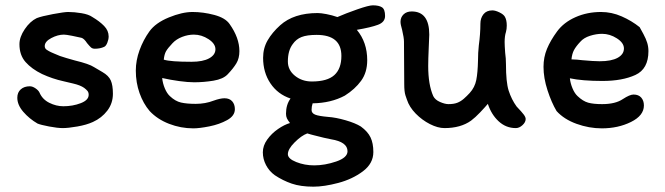

<svg xmlns="http://www.w3.org/2000/svg" viewBox="-20 -477 2498 721"><path d="M404 -125Q404 -89 383 -61.5Q362 -34 329 -19Q305 -8 270.5 -2Q236 4 216 4Q196 4 164.5 -2Q133 -8 121 -13Q90 -31 67.5 -57Q45 -83 45 -110Q45 -130 58 -141.5Q71 -153 92 -153Q102 -153 113 -145.5Q124 -138 128 -130Q139 -104 165 -91Q191 -78 218 -78Q253 -78 283 -89.5Q313 -101 313 -121Q313 -130 308.5 -135.5Q304 -141 296 -147Q282 -157 254 -163.5Q226 -170 218 -172Q177 -181 138 -199Q99 -218 76 -244Q53 -270 53 -311Q53 -338 73 -367.5Q93 -397 118 -409Q136 -416 178.5 -424Q221 -432 236 -432Q259 -432 286 -427.5Q313 -423 327 -413Q354 -397 371 -379.5Q388 -362 388 -340Q388 -329 383 -316.5Q378 -304 371 -301Q356 -294 336 -294Q327 -294 321.5 -299Q316 -304 307 -315Q296 -332 286 -335Q274 -338 251 -342.5Q228 -347 220 -347Q197 -347 172.5 -334Q148 -321 148 -304Q148 -295 155.5 -290Q163 -285 171.5 -281Q180 -277 183 -276Q204 -266 229.5 -259Q255 -252 261 -250Q315 -237 333 -225Q341 -220 364.5 -206.5Q388 -193 396 -175Q404 -157 404 -125Z M541 -359Q564 -391 614 -411.5Q664 -432 703 -432Q743 -432 784.5 -421Q826 -410 842 -387Q879 -335 879 -285Q879 -258 867.5 -239Q856 -220 835 -198Q818 -180 781.5 -174Q745 -168 709 -168Q686 -168 653 -172.5Q620 -177 589 -184Q591 -164 599 -145Q607 -126 618 -116Q638 -97 659.5 -92Q681 -87 715 -87Q751 -87 782 -99Q807 -108 823 -108Q842 -108 852 -96.5Q862 -85 862 -67Q862 -42 833 -26Q804 -10 766.5 -2.5Q729 5 706 5Q659 5 615 -12Q571 -29 542 -60Q518 -88 504 -127.5Q490 -167 490 -212Q490 -250 504 -288.5Q518 -327 541 -359ZM628 -315Q610 -296 603.5 -284.5Q597 -273 595 -253Q620 -245 699 -245Q742 -245 765.5 -258Q789 -271 789 -292Q789 -313 763 -330Q737 -347 708 -347Q686 -347 664 -338.5Q642 -330 628 -315Z M1275 -118Q1223 -90 1154 -89Q1150 -77 1150 -64Q1150 -52 1163.5 -46.5Q1177 -41 1212 -38Q1241 -36 1277.5 -25.5Q1314 -15 1335 -2Q1361 17 1371.5 39Q1382 61 1382 94Q1382 137 1342.5 166.5Q1303 196 1250 210Q1197 224 1157 224Q1109 224 1075.5 212.5Q1042 201 1012 181Q991 166 979 143Q967 120 967 95Q967 70 983.5 47Q1000 24 1024 7.5Q1048 -9 1069 -15Q1061 -25 1057.5 -32.5Q1054 -40 1054 -50Q1054 -84 1071 -107Q1023 -123 995.5 -164Q968 -205 968 -260Q968 -296 985 -325.5Q1002 -355 1032 -382Q1083 -428 1173 -428Q1185 -428 1206 -424Q1227 -420 1247 -413Q1279 -427 1322 -442Q1365 -457 1380 -457Q1403 -457 1414.5 -449.5Q1426 -442 1426 -417Q1426 -394 1399.5 -384Q1373 -374 1320 -365Q1359 -318 1359 -251Q1359 -205 1336 -173.5Q1313 -142 1275 -118ZM1262 -267Q1262 -346 1169 -346Q1133 -346 1112.5 -338Q1092 -330 1079 -311Q1061 -287 1061 -246Q1061 -214 1087.5 -192.5Q1114 -171 1151 -171Q1209 -171 1235.5 -195Q1262 -219 1262 -267ZM1160 144Q1200 144 1242.5 129.5Q1285 115 1285 91Q1285 56 1223 46Q1201 42 1159 31Q1154 30 1147.5 28Q1141 26 1134 24Q1112 32 1086.5 57.5Q1061 83 1061 102Q1061 119 1092.5 131.5Q1124 144 1160 144Z M1592 -347Q1592 -336 1590 -298Q1588 -254 1588 -229Q1588 -159 1607 -116Q1614 -102 1632.5 -94Q1651 -86 1664 -86Q1684 -86 1697 -91Q1710 -96 1721.5 -106Q1733 -116 1744 -128Q1763 -149 1768.5 -176.5Q1774 -204 1775 -250Q1775 -279 1778 -306Q1784 -350 1784 -388Q1784 -409 1795.5 -423.5Q1807 -438 1829 -438Q1840 -438 1855.5 -430.5Q1871 -423 1876 -414Q1883 -402 1883 -381Q1883 -368 1880 -357Q1875 -342 1875 -319Q1875 -307 1877 -279Q1880 -258 1880 -236Q1880 -169 1890 -137Q1901 -103 1920 -77Q1940 -56 1947 -46.5Q1954 -37 1954 -30Q1954 -18 1942 -7Q1930 4 1917 4Q1880 4 1852.5 -21.5Q1825 -47 1812 -87Q1801 -74 1783 -55Q1765 -36 1749 -24Q1710 4 1649 4Q1624 4 1594.5 -11Q1565 -26 1541 -50.5Q1517 -75 1508 -103Q1507 -105 1502.5 -119Q1498 -133 1498 -161L1497 -321Q1497 -335 1490 -365Q1484 -385 1484 -395Q1484 -412 1495.5 -423Q1507 -434 1526 -434Q1592 -434 1592 -347Z M2072 -359Q2097 -393 2141 -412.5Q2185 -432 2237 -432Q2277 -432 2314.5 -415.5Q2352 -399 2382 -375Q2386 -368 2396 -349.5Q2406 -331 2410.5 -316Q2415 -301 2415 -285Q2415 -218 2366 -195.5Q2317 -173 2242 -173Q2167 -173 2120 -183Q2122 -164 2130 -145Q2138 -126 2149 -116Q2169 -97 2188.5 -91.5Q2208 -86 2241 -86Q2291 -86 2319 -105Q2345 -122 2359 -122Q2378 -122 2388 -110.5Q2398 -99 2398 -81Q2398 -43 2349.5 -19Q2301 5 2240 5Q2192 5 2145 -12Q2098 -29 2070 -60Q2051 -92 2036 -138Q2021 -184 2021 -226Q2021 -262 2034 -293.5Q2047 -325 2072 -359ZM2159 -320Q2143 -303 2135.5 -289Q2128 -275 2126 -254Q2137 -254 2147 -253Q2157 -252 2166 -251Q2210 -247 2232 -247Q2276 -247 2299.5 -260Q2323 -273 2323 -295Q2323 -316 2296.5 -333Q2270 -350 2241 -350Q2219 -350 2195.5 -342.5Q2172 -335 2159 -320Z"/></svg>

Font: Itim
Style: Regular
Weight: 400
Designer: Suppakit Chalermlarp
Version: Version 1.002g